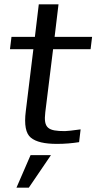

<svg xmlns="http://www.w3.org/2000/svg" viewBox="-20 -654 445 886"><path d="M189 -136 225 -427H398L405 -484H232L250 -634H159L141 -484H33L26 -427H134L99 -141C91 -78 99 -38 122 -19C146 1 186 10 243 10C279 10 313 7 345 2L352 -57C315 -52 290 -49 280 -49C202 -49 180 -62 189 -136ZM215 62H121L56 212H113Z"/></svg>

Font: Gamestation Display
Style: Italic
Weight: 400
Designer: Jonas Hecksher
Foundry: Jonas Hecksher, Playtypeª, e-types AS
Version: Version 1.003